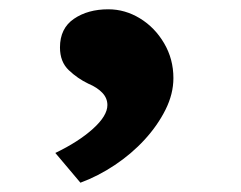

<svg xmlns="http://www.w3.org/2000/svg" viewBox="-20 -174 518 413"><path d="M153 219 99 155Q149 131 180 103Q211 75 211 52Q211 37 200 25.5Q189 14 170 6Q147 -5 128 -23Q109 -41 109 -72Q109 -113 139 -133.5Q169 -154 213 -154Q249 -154 281 -134.5Q313 -115 333 -81Q353 -47 353 -6Q353 28 336 62Q319 96 291 126.5Q263 157 227 181Q191 205 153 219Z"/></svg>

Font: Lexend Tera
Style: Bold
Weight: 700
Designer: Bonnie Shaver-Troup, Thomas Jockin
Foundry: Lexend
Version: Version 1.007